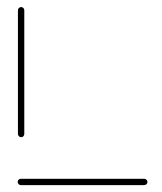

<svg xmlns="http://www.w3.org/2000/svg" viewBox="-20 -539 471 559"><path d="M409.3 -9.3Q409.3 -5.6 406.5 -2.8Q403.7 0 400 0H40.7Q37 0 34.3 -2.8Q31.5 -5.6 31.5 -9.3Q31.5 -13.3 34.3 -15.9Q37 -18.5 40.7 -18.5H400Q403.7 -18.5 406.5 -15.7Q409.3 -13 409.3 -9.3ZM41.5 -139.6Q37.8 -139.6 35 -142.4Q32.2 -145.2 32.2 -148.9V-509.3Q32.2 -513 35 -515.7Q37.8 -518.5 41.5 -518.5Q45.2 -518.5 48 -515.7Q50.7 -513 50.7 -509.3V-148.9Q50.7 -145.2 48.1 -142.4Q45.6 -139.6 41.5 -139.6Z"/></svg>

Font: 26F Galaxy Hebrew Hairline
Style: Regular
Weight: 50
Designer: C₂₉H₂₅N₃O₅
Version: Version 1.000